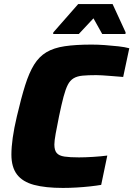

<svg xmlns="http://www.w3.org/2000/svg" viewBox="-20 -915 655 943"><path d="M289 8Q203 8 147 -7Q91 -22 63.5 -58Q36 -94 36 -156Q36 -192 42.5 -238.5Q49 -285 63 -344Q84 -434 103.5 -496Q123 -558 147.5 -597.5Q172 -637 208 -658.5Q244 -680 298 -688Q352 -696 430 -696Q461 -696 495.5 -693.5Q530 -691 561.5 -687.5Q593 -684 615 -678L585 -537Q548 -540 523 -542Q498 -544 481.5 -545Q465 -546 453 -546Q413 -546 386 -543.5Q359 -541 341.5 -530.5Q324 -520 313 -498.5Q302 -477 292 -439.5Q282 -402 270 -344Q260 -295 253.5 -259Q247 -223 247 -205Q247 -177 258.5 -163.5Q270 -150 296.5 -146Q323 -142 368 -142Q398 -142 437.5 -144.5Q477 -147 507 -151L477 -7Q454 -3 422 0.5Q390 4 355.5 6Q321 8 289 8ZM241 -748 242 -756 364 -895H533L597 -756L596 -748H482L439 -825L367 -748Z"/></svg>

Font: Saira Thin ExtraBold
Style: Italic
Weight: 800
Italic angle: -12°
Version: Version 1.101